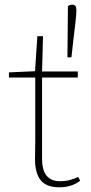

<svg xmlns="http://www.w3.org/2000/svg" viewBox="-20 -784 388 817"><path d="M232 13Q177 13 153 -17.5Q129 -48 129 -106Q129 -126 129.5 -143.5Q130 -161 130 -180V-454H18V-476L129 -481L139 -630H163L159 -480H311V-454H159V-109Q159 -59 178.5 -36Q198 -13 235 -13Q260 -13 277.5 -18Q295 -23 313 -31L321 -15Q305 -2 282.5 5.5Q260 13 232 13ZM289 -764Q305 -764 305 -742Q305 -721 301 -688Q297 -655 292 -612L284 -540H267L269 -758Q277 -764 289 -764Z"/></svg>

Font: Source Serif 4 SmText ExtraLight
Style: Regular
Weight: 200
Designer: Frank Grießhammer
Foundry: Adobe
Version: Version 4.005;hotconv 1.1.0;makeotfexe 2.6.0